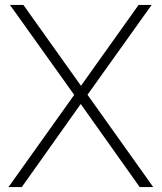

<svg xmlns="http://www.w3.org/2000/svg" viewBox="-20 -760 658 780"><path d="M547.5 0 308 -337.5 281.5 -374.5 20.5 -740H75L309 -411.5L335.5 -375L602.5 0ZM14.5 0 281.5 -374.5 309 -411.5 543 -740H596L335.5 -375L308 -337.5L68.5 0Z"/></svg>

Font: Encode Sans SC Condensed Thin ExtraLight
Style: Regular
Weight: 250
Version: Version 3.002